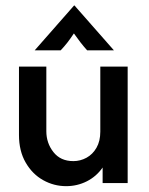

<svg xmlns="http://www.w3.org/2000/svg" viewBox="-20 -655 533 687"><path d="M216.7 11.1Q172.9 11.1 134.4 -10.4Q95.8 -31.9 71.9 -73.3Q47.9 -114.6 47.9 -172.2V-416.7H145.8V-185.4Q145.8 -143.1 171.2 -110.8Q196.5 -78.5 242.4 -78.5Q267.4 -78.5 289.6 -90.6Q311.8 -102.8 325.3 -126.4Q338.9 -150 338.9 -184V-416.7H436.8V0H347.2V-55.6Q325 -23.6 290.6 -6.2Q256.2 11.1 216.7 11.1ZM104.2 -475 245.1 -635.4H246.5L387.5 -475H291.7Q279.2 -488.9 268.4 -502.8Q257.6 -516.7 244.4 -535.4Q231.9 -516.7 221.2 -502.8Q210.4 -488.9 197.2 -475Z"/></svg>

Font: Afacad Flux Medium
Style: Regular
Weight: 500
Designer: Kristian Moeller
Foundry: Dicotype
Version: Version 1.100